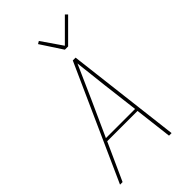

<svg xmlns="http://www.w3.org/2000/svg" viewBox="-282 -1065 1164 1164"><g transform="rotate(-45 300.0 -483.0)"><path d="M23 0 353 -735H377L465 0H443L414 -241H154L45 0ZM162 -260H412L384 -490Q378 -543 372 -596Q366 -649 360 -702Q336 -649 313 -596Q290 -543 266 -490ZM365 -815 274 -954 291 -964 382 -832 516 -966 530 -952 393 -815Z"/></g></svg>

Font: Iosevka Thin Extended Oblique
Style: Regular
Weight: 100
Width: 7
Italic angle: -9°
Monospace: yes
Designer: Belleve Invis
Foundry: Belleve Invis
Version: Version 32.5.0; ttfautohint (v1.8.4)